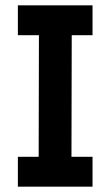

<svg xmlns="http://www.w3.org/2000/svg" viewBox="-20 -700 414 720"><path d="M47 -112H125L126 -568H47V-680H327V-568H249L248 -112H327V0H47Z"/></svg>

Font: Teachers SemiBold
Style: Regular
Weight: 600
Designer: Alfredo Marco Pradil & Chank Diesel
Version: Version 0.009